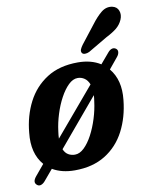

<svg xmlns="http://www.w3.org/2000/svg" viewBox="-81 -724 663 833"><g transform="rotate(-10 250.5 -308.0)"><path d="M14.5 42Q-1.5 28.5 18 5L57.5 -42.5Q11 -96 21 -186Q27.5 -259 58.2 -319Q89 -379 144.5 -414.5Q200 -450 281.5 -450Q340 -450 381 -424L420.5 -470.5Q428.5 -480 438 -482.8Q447.5 -485.5 456 -479Q463.5 -473 462.2 -463Q461 -453 453 -443.5L413.5 -395.5Q458 -342 448.5 -255.5Q441 -180 409.8 -120Q378.5 -60 323 -25.5Q267.5 9 188 9Q131 9 90.5 -15L50 33Q42 42.5 32.2 45.8Q22.5 49 14.5 42ZM146.5 -170.5Q144 -153.5 143.5 -138.5L319.5 -346.5Q312 -365.5 298.5 -374.5Q285 -383.5 269 -383.5Q248 -383.5 228.2 -364.2Q208.5 -345 191.5 -313.5Q174.5 -282 162.8 -244.5Q151 -207 146.5 -170.5ZM200.5 -58Q221.5 -58 241.2 -77Q261 -96 277.8 -127.5Q294.5 -159 306.2 -196.5Q318 -234 322.5 -270.5Q325 -285 325.5 -298L151 -90.5Q158 -73.5 171 -65.8Q184 -58 200.5 -58ZM376.5 -599.5Q400 -631 422.2 -649Q444.5 -667 470.5 -662Q491.5 -657.5 498.2 -639.2Q505 -621 496 -600Q487 -579.5 469.8 -565.2Q452.5 -551 423 -536L338 -486Q328.5 -481.5 319.2 -481.5Q310 -481.5 306 -487.5Q301.5 -495 305.2 -503.8Q309 -512.5 316 -522Z"/></g></svg>

Font: Fraunces 144pt S100 SemiBold
Style: Italic
Weight: 600
Italic angle: -16°
Version: Version 1.000; ttfautohint (v1.8.3)